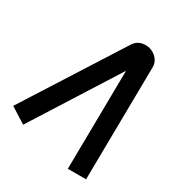

<svg xmlns="http://www.w3.org/2000/svg" viewBox="-187 -757 878 878"><g transform="rotate(45 252.5 -317.5)"><path d="M270 -646Q297 -645 316.5 -631Q336 -617 342 -594L489 -16L396 9L263 -514Q267 -515 268 -515Q269 -515 273 -514L109 11L16 -18L198 -596Q206 -622 227 -634Q248 -646 270 -646Z"/></g></svg>

Font: Mada Medium
Style: Regular
Weight: 500
Designer: Khaled Hosny
Version: Version 1.5